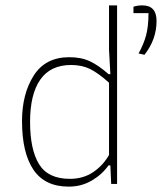

<svg xmlns="http://www.w3.org/2000/svg" viewBox="-20 -685 603 715"><path d="M62 -234Q62 -335 105.5 -403.5Q149 -472 238 -472Q283 -472 315.5 -456.5Q348 -441 384 -409H391L386 -500V-665H416V0H394L391 -69H384Q360 -35 321.5 -12.5Q283 10 236 10Q147 10 104.5 -53Q62 -116 62 -234ZM496 -486Q515 -520 524 -553.5Q533 -587 533 -636H477V-660Q492 -665 510 -665Q563 -665 563 -607Q563 -538 518 -481ZM386 -108V-377Q346 -413 315.5 -428Q285 -443 245 -443Q168 -443 130 -388.5Q92 -334 92 -231Q92 -128 125.5 -73.5Q159 -19 240 -19Q290 -19 327 -44Q364 -69 386 -108Z"/></svg>

Font: Athiti ExtraLight
Style: Regular
Weight: 275
Designer: CadsonDemak Team
Foundry: CadsonDemak
Version: Version 1.033